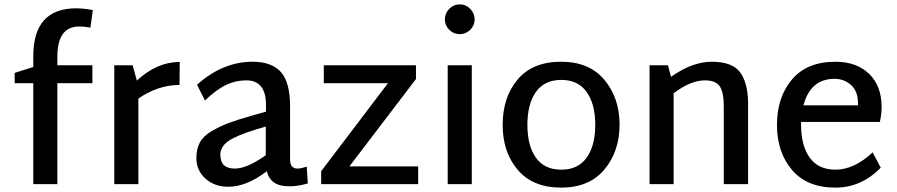

<svg xmlns="http://www.w3.org/2000/svg" viewBox="-20 -841 4095 877"><path d="M242 -582V-543H402V-461H242V0H132V-461H47V-508L132 -535V-584Q132 -803 328 -803Q361 -803 404 -795L393 -715Q365 -720 342 -720Q242 -720 242 -582Z M801 -558 800 -453Q703 -453 612 -391V0H502V-543H586L605 -473Q697 -558 801 -558Z M1381 -80 1386 -3Q1339 10 1305 10Q1215 12 1199 -59Q1106 12 1023 12Q959 12 918 -25.5Q877 -63 877 -119Q877 -160 892.5 -189.5Q908 -219 946 -241.5Q984 -264 1022.5 -278.5Q1061 -293 1131 -313L1195 -331V-361Q1195 -474 1105 -474Q1058 -474 1014.5 -454Q971 -434 916 -382L880 -454Q998 -559 1133 -559Q1221 -559 1263 -512Q1305 -465 1305 -355V-112Q1305 -71 1339 -71Q1355 -71 1381 -80ZM986 -131H987Q987 -71 1053 -71Q1108 -71 1194 -132V-263L1147 -249Q1057 -221 1021.5 -195.5Q986 -170 986 -131Z M1576 -81H1890V0H1447V-59L1752 -461H1459V-543H1880V-480Z M2012 -752Q2012 -780 2032 -800.5Q2052 -821 2080 -821Q2108 -821 2128 -800.5Q2148 -780 2148 -752Q2148 -725 2128 -705Q2108 -685 2080 -685Q2052 -685 2032 -705Q2012 -725 2012 -752ZM2025 0V-543H2135V0Z M2276 -270Q2276 -397 2344.5 -478Q2413 -559 2543 -559Q2672 -559 2741 -476Q2810 -393 2810 -272Q2810 -150 2741 -67Q2672 16 2543 16Q2414 16 2345 -65Q2276 -146 2276 -270ZM2544 -66Q2620 -66 2659.5 -120.5Q2699 -175 2699 -271Q2699 -366 2659.5 -421Q2620 -476 2544 -476Q2467 -476 2428 -421Q2389 -366 2389 -271Q2389 -175 2428 -120.5Q2467 -66 2544 -66Z M3232 -559H3231Q3326 -559 3361.5 -509.5Q3397 -460 3397 -367V0H3286V-355Q3286 -420 3267.5 -447Q3249 -474 3200 -474Q3135 -474 3057 -415V0H2947V-543H3031L3045 -490Q3142 -559 3232 -559Z M3796 -66Q3882 -66 3966 -145L4003 -75Q3914 16 3796 16Q3666 16 3597.5 -65Q3529 -146 3529 -270Q3529 -397 3597.5 -478Q3666 -559 3796 -559Q3892 -559 3949.5 -504Q4007 -449 4007 -351Q4007 -321 3999 -284H3639V-272Q3639 -176 3678.5 -121Q3718 -66 3796 -66ZM3791 -481H3792Q3682 -481 3650 -360H3899V-370Q3899 -424 3867.5 -452.5Q3836 -481 3791 -481Z"/></svg>

Font: Martel Sans DemiBold
Style: Regular
Weight: 600
Designer: Dan Reynolds and Mathieu Réguer
Foundry: Dan Reynolds and Mathieu Réguer
Version: Version 1.001;PS 001.001;hotconv 1.0.70;makeotf.lib2.5.58329